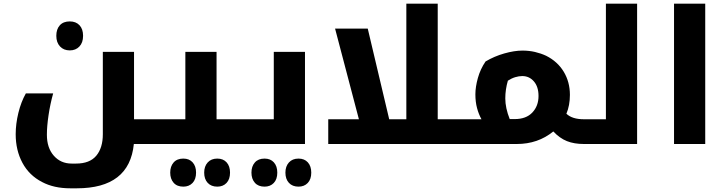

<svg xmlns="http://www.w3.org/2000/svg" viewBox="-20 -780 3940 1040"><path d="M358 -507Q325 -507 305 -528.5Q285 -550 285 -586Q285 -622 304 -643Q323 -664 358 -664Q391 -664 410.5 -643.5Q430 -623 430 -586Q430 -549 410 -528Q390 -507 358 -507Z M705 0Q681 240 396 240H361Q272 240 208 206Q138 170 101.5 102Q65 34 65 -53Q65 -109 79.5 -168.5Q94 -228 120 -274H268Q252 -217 243 -156.5Q234 -96 234 -50Q234 21 271.5 63.5Q309 106 368 106H392Q466 106 501.5 63.5Q537 21 537 -53V-499H706V-134H841Q846 -134 846 -130V-5Q846 0 841 0Z M973 231Q939 231 920.5 210Q902 189 902 155Q902 121 920.5 100Q939 79 973 79Q1005 79 1023.5 99.5Q1042 120 1042 155Q1042 191 1023 211Q1004 231 973 231ZM1157 231Q1124 231 1105 210.5Q1086 190 1086 155Q1086 121 1105 100Q1124 79 1157 79Q1189 79 1207.5 99.5Q1226 120 1226 155Q1226 191 1207 211Q1188 231 1157 231Z M831 0Q826 0 826 -5V-130Q826 -134 831 -134H984V-499H1153V-134H1303Q1308 -134 1308 -130V-5Q1308 0 1303 0Z M1413 231Q1379 231 1360.5 210Q1342 189 1342 155Q1342 121 1360.5 100Q1379 79 1413 79Q1445 79 1463.5 99.5Q1482 120 1482 155Q1482 191 1463 211Q1444 231 1413 231ZM1597 231Q1564 231 1545 210.5Q1526 190 1526 155Q1526 121 1545 100Q1564 79 1597 79Q1629 79 1647.5 99.5Q1666 120 1666 155Q1666 191 1647 211Q1628 231 1597 231Z M1293 0Q1288 0 1288 -5V-130Q1288 -134 1293 -134H1463V-499H1632V0Z M1928 -119 1795 -625H1972L2092 -118Z M2181 -134V-760H2351V-134H2480Q2485 -134 2485 -130V-5Q2485 0 2480 0H1758V-134Z M2588 -134Q2573 -161 2564 -194.5Q2555 -228 2555 -269Q2555 -309 2568.5 -357.5Q2582 -406 2610 -447Q2657 -475 2711.5 -490.5Q2766 -506 2810 -506Q2846 -506 2878 -498.5Q2910 -491 2938 -478Q3000 -447 3033.5 -391.5Q3067 -336 3067 -266Q3067 -209 3048 -164Q3079 -134 3143 -134H3149Q3154 -134 3154 -130V-5Q3154 0 3149 0H3143Q3090 0 3051 -15.5Q3012 -31 2977 -68Q2894 0 2779 0H2470Q2465 0 2465 -5V-130Q2466 -134 2470 -134ZM2717 -247Q2717 -195 2741 -135H2768Q2830 -135 2863.5 -170.5Q2897 -206 2897 -260Q2897 -310 2872 -339Q2847 -368 2809 -368Q2791 -368 2771 -362Q2751 -356 2731 -343Q2724 -319 2720.5 -295Q2717 -271 2717 -247Z M3139 0Q3134 0 3134 -5V-130Q3134 -134 3139 -134H3262V-760H3431V0Z M3631 -760H3800V0H3631Z"/></svg>

Font: Noto Kufi Arabic ExtraBold
Style: Regular
Weight: 800
Designer: Monotype Design Team, David Williams, Khaled Hosny
Foundry: Google LLC
Version: Version 2.109; ttfautohint (v1.8.4.7-5d5b)